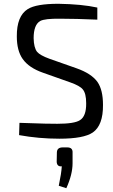

<svg xmlns="http://www.w3.org/2000/svg" viewBox="-20 -722 600 1016"><path d="M208 -337Q133 -363 100 -410Q69 -454 69 -529Q68 -637 127 -674Q172 -702 289 -702Q413 -700 495 -682V-618Q381 -623 298 -623Q217 -624 193 -611Q158 -591 158 -520Q159 -470 176 -448Q192 -429 242 -411L384 -361Q464 -333 496 -288Q525 -246 525 -167Q526 -59 471 -21Q423 12 294 12Q186 12 81 -7L83 -72Q252 -66 283 -67Q374 -67 403 -86Q437 -107 436 -176Q436 -228 418 -249Q403 -268 352 -286ZM336 58Q366 58 364 87V142Q364 201 331 274L291 261Q305 194 307 158Q282 161 280 135L281 84Q282 58 312 58Z"/></svg>

Font: Taylor Sans
Style: Regular
Weight: 400
Italic angle: -8°
Designer: Natanael Gama
Version: Version 1.001 September 8, 2015